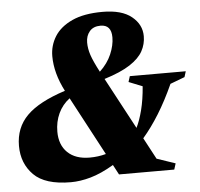

<svg xmlns="http://www.w3.org/2000/svg" viewBox="-51 -737 838 805"><g transform="rotate(-5 368.0 -335.0)"><path d="M419 0 397 -41.5Q343.5 -10 299.2 2.5Q255 15 215.5 15Q107.5 15 59.5 -33.2Q11.5 -81.5 11.5 -155.5Q11.5 -232 61.8 -282.5Q112 -333 223.5 -369Q183.5 -446.5 183.5 -518Q183.5 -563 207.2 -601Q231 -639 281 -662Q331 -685 409.5 -685Q490 -685 531.5 -651.2Q573 -617.5 573 -568.5Q573 -535 557 -505.8Q541 -476.5 502 -451Q463 -425.5 393.5 -404L509 -188Q523.5 -217 534.5 -260Q545.5 -303 550 -359.5L492.5 -382.5L500 -406.5H735.5L728 -382.5L667 -359.5Q636 -291 602.5 -237Q569 -183 533.5 -142L581.5 -52L659.5 -25.5L651.5 0ZM334 -562.5Q334 -536.5 343.2 -509Q352.5 -481.5 376.5 -436Q409.5 -467 425.5 -504.2Q441.5 -541.5 441.5 -575Q441.5 -628 396 -628Q365.5 -628 349.8 -609.2Q334 -590.5 334 -562.5ZM177 -201Q177 -145 210.2 -113Q243.5 -81 303 -81Q338.5 -81 371.5 -90L240.5 -336Q209.5 -312.5 193.2 -277.5Q177 -242.5 177 -201Z"/></g></svg>

Font: Newsreader Text ExtraBold
Style: Italic
Weight: 800
Italic angle: -17°
Designer: Hugues Gentile
Foundry: Production Type
Version: Version 1.001